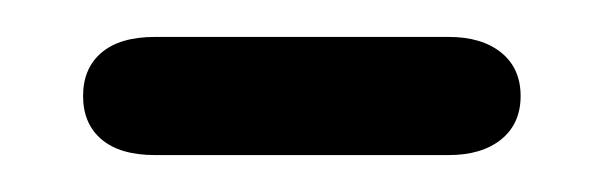

<svg xmlns="http://www.w3.org/2000/svg" viewBox="-20 -325 327 104"><path d="M64 -305Q45 -305 35 -296.5Q25 -288 25 -273Q25 -258 35 -249.5Q45 -241 64 -241H223Q241 -241 251.5 -249.5Q262 -258 262 -273Q262 -288 251.5 -296.5Q241 -305 223 -305Z"/></svg>

Font: Beiruti
Style: Regular
Weight: 400
Version: Version 1.00